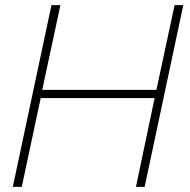

<svg xmlns="http://www.w3.org/2000/svg" viewBox="-20 -730 743 750"><path d="M181 -710H216L145 -379H591L662 -710H696L545 0H511L584 -347H139L65 0H30Z"/></svg>

Font: Raleway ExtraLight
Style: Italic
Weight: 200
Italic angle: -12°
Designer: Matt McInerney, Pablo Impallari, Rodrigo Fuenzalida
Foundry: Matt McInerney, Pablo Impallari, Rodrigo Fuenzalida
Version: Version 4.026